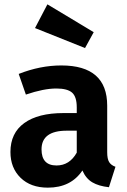

<svg xmlns="http://www.w3.org/2000/svg" viewBox="-20 -847 585 883"><path d="M198 -827 411 -699 371 -626 141 -718ZM473 -147Q473 -116 482 -101.5Q491 -87 511 -80L481 14Q434 9 404.5 -8.5Q375 -26 359 -63Q306 16 200 16Q121 16 74.5 -29.5Q28 -75 28 -148Q28 -235 91.5 -281Q155 -327 272 -327H333V-353Q333 -402 311.5 -421Q290 -440 239 -440Q181 -440 99 -412L66 -507Q165 -546 262 -546Q473 -546 473 -361ZM240 -86Q300 -86 333 -145V-246H287Q171 -246 171 -160Q171 -86 240 -86Z"/></svg>

Font: Fira Sans SemiBold
Style: Regular
Weight: 600
Designer: bBox Type GmbH & Carrois Corporate GbR & Edenspiekermann AG
Foundry: bBox Type GmbH & Carrois Corporate GbR & Edenspiekermann AG
Version: Version 4.301;PS 004.301;hotconv 1.0.88;makeotf.lib2.5.64775